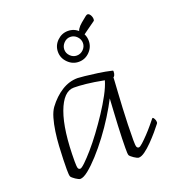

<svg xmlns="http://www.w3.org/2000/svg" viewBox="-152 -953 958 1077"><g transform="rotate(-20 327.0 -414.0)"><path d="M142 13Q138 13 130.5 9.5Q123 6 115 0.5Q107 -5 100.5 -10.5Q94 -16 92 -20Q88 -28 88 -63Q88 -86 89 -122.5Q90 -159 92.5 -201.5Q95 -244 101 -285.5Q107 -327 117 -361.5Q127 -396 142 -417Q179 -467 224.5 -495.5Q270 -524 320 -524Q329 -524 362 -520.5Q395 -517 438 -511Q481 -505 519 -496Q520 -496 521.5 -495Q523 -494 523 -490Q523 -477 519 -468.5Q515 -460 511 -460Q511 -457 509.5 -432.5Q508 -408 505.5 -368.5Q503 -329 500.5 -281Q498 -233 496.5 -183Q495 -133 495 -89Q495 -58 498.5 -49.5Q502 -41 511 -41Q518 -41 534.5 -56Q551 -71 571 -92Q591 -113 608 -133.5Q625 -154 633 -164Q635 -166 636.5 -168Q638 -170 640 -170Q643 -170 648.5 -160.5Q654 -151 654 -141Q654 -138 653.5 -135.5Q653 -133 651 -131Q639 -115 618.5 -91Q598 -67 574.5 -43Q551 -19 529 -3Q507 13 491 13Q487 13 479.5 9.5Q472 6 464 0.5Q456 -5 449.5 -10.5Q443 -16 441 -20Q439 -25 438.5 -35.5Q438 -46 438 -63Q438 -85 439 -120Q440 -155 442 -196Q444 -237 446.5 -278.5Q449 -320 451 -355Q429 -312 397.5 -261.5Q366 -211 329.5 -162.5Q293 -114 257 -74.5Q221 -35 191 -11Q161 13 142 13ZM161 -41Q169 -41 191 -62Q213 -83 243.5 -118Q274 -153 307 -197.5Q340 -242 371 -289Q402 -336 426 -380.5Q450 -425 460 -460Q398 -472 354.5 -476.5Q311 -481 282 -481Q220 -481 182.5 -379Q145 -277 145 -89Q145 -58 148.5 -49.5Q152 -41 161 -41ZM359 -607Q322 -607 294.5 -634.5Q267 -662 267 -699Q267 -737 294.5 -764Q322 -791 359 -791Q397 -791 424 -764Q451 -737 451 -699Q451 -662 424 -634.5Q397 -607 359 -607ZM360 -644Q383 -644 399.5 -660.5Q416 -677 416 -699Q416 -721 399.5 -738Q383 -755 360 -755Q338 -755 321.5 -738Q305 -721 305 -699Q305 -677 321.5 -660.5Q338 -644 360 -644ZM433 -734Q432 -736 425 -744.5Q418 -753 418 -763Q418 -767 419.5 -771Q421 -775 423 -779Q433 -795 449.5 -808.5Q466 -822 482 -835Q486 -838 489 -839.5Q492 -841 495 -841Q501 -841 506.5 -835Q512 -829 515 -820.5Q518 -812 518 -806Q518 -802 517.5 -799Q517 -796 515 -794Q476 -766 457 -752.5Q438 -739 433 -734Z"/></g></svg>

Font: Briem Hand Thin
Style: Regular
Weight: 100
Designer: Gunnlaugur SE Briem, Eben Sorkin
Foundry: Sorkin Type Co.
Version: Version 1.003